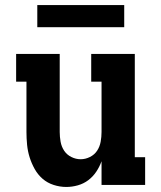

<svg xmlns="http://www.w3.org/2000/svg" viewBox="-20 -734 640 762"><path d="M243 8Q218 8 193 0Q168 -8 149 -24.5Q130 -41 117.5 -63.5Q105 -86 97.5 -110Q90 -134 87.5 -159.5Q85 -185 85 -210V-410H44V-520H217V-210Q217 -191 220.5 -171.5Q224 -152 234.5 -136Q245 -120 263 -111Q281 -102 300 -102Q319 -102 337 -111Q355 -120 365.5 -136Q376 -152 379.5 -171.5Q383 -191 383 -210V-410H342V-520H515V-110H556V0H383V-94Q375 -72 362 -52.5Q349 -33 330.5 -19Q312 -5 289 1.5Q266 8 243 8ZM128 -626V-714H473V-626Z"/></svg>

Font: Iosevka HT Extrabold Extended
Style: Regular
Weight: 800
Width: 7
Monospace: yes
Designer: Belleve Invis
Foundry: Belleve Invis
Version: Version 32.3.0; ttfautohint (v1.8.4)